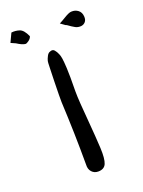

<svg xmlns="http://www.w3.org/2000/svg" viewBox="-116 -640 514 691"><g transform="rotate(-20 141.0 -295.0)"><path d="M139 -6Q124 -6 114.5 -16.5Q105 -27 106 -44Q106 -106 104.5 -165.5Q103 -225 100 -286Q100 -291 100 -314Q100 -337 101 -366Q102 -395 102.5 -417Q103 -439 104 -442Q106 -450 111 -459.5Q116 -469 123 -471Q134 -476 140.5 -468.5Q147 -461 151 -451Q154 -445 156 -433.5Q158 -422 159.5 -393.5Q161 -365 160 -305Q160 -287 162 -257.5Q164 -228 167 -194.5Q170 -161 172 -131Q174 -101 175 -83Q177 -41 169.5 -23.5Q162 -6 139 -6ZM50 -527Q38 -528 18 -541L0 -549Q3 -555 7 -564Q11 -573 16 -583Q32 -585 47 -580Q62 -575 74 -548Q72 -540 63.5 -533.5Q55 -527 50 -527ZM260 -519Q248 -518 238.5 -523Q229 -528 211 -541Q212 -539 207 -542.5Q202 -546 191 -554Q197 -557 203 -560.5Q209 -564 214 -567Q235 -580 244 -580Q259 -581 270 -572.5Q281 -564 282 -548Q283 -535 276.5 -527.5Q270 -520 260 -519Z"/></g></svg>

Font: Mynerve
Style: Regular
Weight: 400
Designer: Carolina Short
Foundry: Carolina Short
Version: Version 1.000; ttfautohint (v1.8.4.7-5d5b)